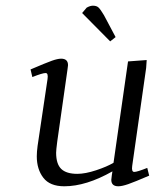

<svg xmlns="http://www.w3.org/2000/svg" viewBox="-20 -651 560 678"><path d="M87.9 -405.8Q142.6 -429.2 163.1 -436.5Q183.6 -443.8 195.8 -443.8Q220.2 -443.8 220.2 -420.9Q220.2 -419.4 219.7 -416.7Q219.2 -414.1 218.8 -409.4Q218.3 -404.8 217.8 -401.9L182.1 -150.9Q178.2 -120.6 178.2 -111.8Q178.2 -71.8 196.3 -54.4Q214.4 -37.1 252.9 -37.1Q281.2 -37.1 319.6 -49.8Q357.9 -62.5 380.9 -76.2L432.1 -434.1L498 -439L496.1 -411.1L446.8 -64.9Q443.8 -43.9 454.1 -43.9Q464.4 -43.9 500 -58.1L506.8 -30.8Q454.6 -8.3 432.6 -0.7Q410.6 6.8 397.9 6.8Q373 6.8 373 -16.1Q373 -19.5 375 -33.2L377 -45.9Q284.2 6.8 207 6.8Q156.2 6.8 133.1 -23.2Q109.9 -53.2 109.9 -99.1Q109.9 -114.7 112.8 -136.2L147.9 -372.1Q150.9 -393.1 141.1 -393.1Q129.9 -393.1 94.2 -378.9ZM270 -605 286.1 -624Q298.3 -630.9 308.1 -630.9Q321.3 -630.9 328.1 -624.3Q335 -617.7 347.2 -597.2L388.2 -520L369.1 -504.9Z"/></svg>

Font: Dehuti
Style: Italic
Weight: 400
Version: Version 1.2